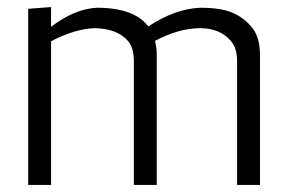

<svg xmlns="http://www.w3.org/2000/svg" viewBox="-20 -525 828 545"><path d="M246 -445Q190 -442 125 -408V0H60V-500L125 -505V-449Q192 -500 255 -503Q361 -503 401 -450Q477 -500 548 -503Q609 -503 642 -488Q675 -473 696.5 -445.5Q718 -418 718 -368V0H653V-351Q653 -388 636 -408Q605 -445 548 -445Q488 -445 420 -409Q425 -389 425 -368V0H360V-351Q360 -388 344 -408Q312 -445 246 -445Z"/></svg>

Font: Antic
Style: Regular
Weight: 400
Version: Version 1.0002